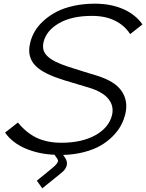

<svg xmlns="http://www.w3.org/2000/svg" viewBox="-20 -840 801 1053"><path d="M667 -213.9Q659.2 -181.2 642.8 -151.1Q626.5 -121.1 597.9 -92.3Q569.3 -63.5 532 -41.7Q494.6 -20 441.7 -6.1Q388.7 7.8 326.2 9.8L334 21Q350.6 42.5 346.4 65.2Q342.3 87.9 316.9 107.9L211.9 192.9L182.1 150.9L255.9 90.8Q273.9 76.2 281.2 69.1Q288.6 62 293.9 54Q299.3 45.9 298.1 40Q296.9 34.2 291 25.9L278.8 8.8Q190.9 4.9 119.1 -25.9Q47.4 -56.6 7.8 -112.8L78.1 -168Q126.5 -109.4 183.3 -83.3Q240.2 -57.1 316.9 -57.1Q428.2 -57.1 502.4 -98.1Q576.7 -139.2 594.2 -208Q606.4 -258.3 574.2 -297.9Q542 -337.4 465.8 -359.9Q353 -394 329.1 -400.9Q302.7 -409.2 281 -417.5Q259.3 -425.8 239.3 -435.5Q219.2 -445.3 203.9 -455.6Q188.5 -465.8 176 -478Q163.6 -490.2 155.8 -503.9Q147.9 -517.6 143.8 -533.4Q139.6 -549.3 140.1 -567.6Q140.6 -585.9 146 -606.9Q153.8 -639.6 171.9 -669.9Q189.9 -700.2 220.5 -727.5Q251 -754.9 290.3 -775.4Q329.6 -795.9 383.8 -807.9Q438 -819.8 500 -819.8Q588.9 -819.8 656.5 -789.8Q724.1 -759.8 761.2 -706.1L693.8 -652.8Q664.1 -699.7 611.3 -726.3Q558.6 -752.9 483.9 -752.9Q374 -752.9 304.4 -713.1Q234.9 -673.3 219.2 -610.8Q216.3 -598.1 216.1 -586.9Q215.8 -575.7 218.5 -565.9Q221.2 -556.2 227.3 -547.1Q233.4 -538.1 241.5 -530.5Q249.5 -522.9 261 -515.4Q272.5 -507.8 285.2 -501.5Q297.9 -495.1 314.5 -488.5Q331.1 -481.9 348.1 -476.1Q365.2 -470.2 386.2 -463.9Q390.1 -462.4 443.1 -446Q496.1 -429.7 505.9 -426.8Q609.4 -396 647 -340.6Q684.6 -285.2 667 -213.9Z"/></svg>

Font: Sinkin Sans 300 Light Italic
Style: Regular
Weight: 300
Italic angle: -112°
Designer: Keith Bates
Foundry: K-Type
Version: Sinkin Sans (version 1.0)  by Keith Bates   •   © 2014   www